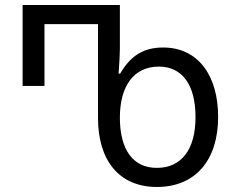

<svg xmlns="http://www.w3.org/2000/svg" viewBox="-20 -734 940 764"><path d="M604 10C758 10 848 -97 848 -269C848 -430 771 -545 629 -545C552 -545 500 -513 458 -441H452C455 -486 457 -518 457 -538V-714H70V-392H157V-638H370V-264C370 -96 454 10 604 10ZM604 -66C508 -66 457 -140 457 -266C457 -391 512 -469 612 -469C704 -469 758 -398 758 -268C758 -139 702 -66 604 -66Z"/></svg>

Font: Noto Sans Georgian SemiCondensed
Style: Regular
Weight: 400
Width: 4
Designer: Monotype Design Team, Akaki Razmadze
Foundry: Google LLC
Version: Version 2.005